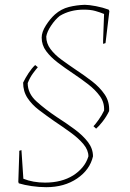

<svg xmlns="http://www.w3.org/2000/svg" viewBox="-20 -666 538 797"><path d="M379 -132 368 -142Q376 -150 389.5 -169Q403 -188 412 -207Q414 -240 395 -266.5Q376 -293 345.5 -316.5Q315 -340 282 -362Q249 -384 219.5 -406.5Q190 -429 171.5 -454Q153 -479 153 -510Q153 -533 170.5 -560.5Q188 -588 208 -606Q234 -629 266 -637Q298 -645 332 -646Q349 -646 378 -640.5Q407 -635 431 -626L434 -620L418 -487L408 -484V-498L412 -608Q395 -615 375.5 -620.5Q356 -626 328 -626Q271 -626 228 -600Q209 -585 192 -559.5Q175 -534 172 -514Q172 -486 189.5 -462.5Q207 -439 235 -418.5Q263 -398 294 -377Q329 -354 361.5 -329Q394 -304 414.5 -274Q435 -244 433 -205Q422 -182 406 -161.5Q390 -141 379 -132ZM172 111Q142 111 111.5 106.5Q81 102 58 95L56 89L60 -31V-40L69 -43L77 76Q117 92 167 92Q236 92 284 62Q306 48 322.5 28.5Q339 9 347 -17Q347 -43 326.5 -67.5Q306 -92 273 -116Q240 -140 204 -164Q171 -187 141.5 -209.5Q112 -232 94 -259.5Q76 -287 76 -323Q85 -342 98.5 -362.5Q112 -383 126 -396L137 -387Q129 -378 116.5 -361Q104 -344 95 -321Q95 -278 131.5 -245Q168 -212 216 -180Q255 -155 289.5 -129.5Q324 -104 345 -76.5Q366 -49 366 -17Q353 39 300 75Q247 111 172 111Z"/></svg>

Font: Labrada Thin
Style: Italic
Weight: 100
Italic angle: -7°
Designer: Mercedes Jáuregui
Foundry: Omnibus-Type Team
Version: Version 1.000; ttfautohint (v1.8.4.7-5d5b)